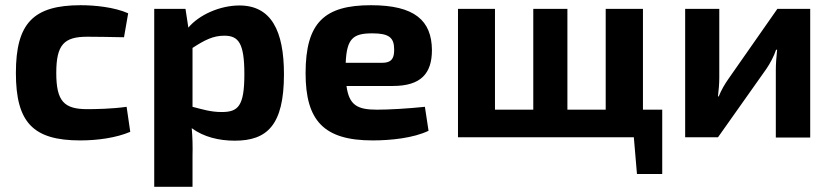

<svg xmlns="http://www.w3.org/2000/svg" viewBox="-20 -527 3193 737"><path d="M466 -117C410 -109 346 -108 315 -108C226 -108 196 -138 196 -247C196 -356 226 -386 315 -386C352 -386 402 -385 456 -384L472 -476C418 -500 342 -507 290 -507C108 -507 41 -438 41 -247C41 -57 107 12 288 12C355 12 426 2 480 -21Z M692 -493H572V190H719V71C720 35 719 -1 716 -35C762 -1 821 13 881 13C1005 13 1070 -46 1070 -242C1070 -409 1021 -506 899 -506C824 -506 744 -470 703 -421ZM719 -343C765 -373 798 -390 841 -390C896 -390 918 -361 918 -242C918 -119 894 -97 831 -97C789 -97 758 -107 719 -117Z M1488 -197C1596 -197 1638 -245 1638 -335C1637 -448 1572 -507 1404 -507C1226 -507 1153 -441 1153 -246C1153 -64 1223 12 1410 12C1480 12 1567 3 1625 -25L1611 -117C1544 -110 1472 -106 1427 -106C1352 -106 1320 -123 1310 -197ZM1307 -286C1311 -379 1335 -399 1409 -399C1473 -399 1493 -383 1493 -337C1493 -309 1488 -286 1447 -286Z M2522 -106H2448V-493H2305V-106H2158V-493H2027V-106H1880V-493H1738V0H2413L2425 141H2522Z M3090 1V-493H2964L2776 -224C2762 -204 2749 -182 2739 -157H2736C2739 -184 2741 -205 2741 -230V-493H2610V0H2736L2922 -263C2935 -282 2951 -311 2959 -336H2963C2960 -306 2958 -283 2958 -257V1Z"/></svg>

Font: SnT
Style: Bold
Weight: 700
Designer: Natanael Gama
Version: Version 1.001;PS 001.001;hotconv 1.0.70;makeotf.lib2.5.58329